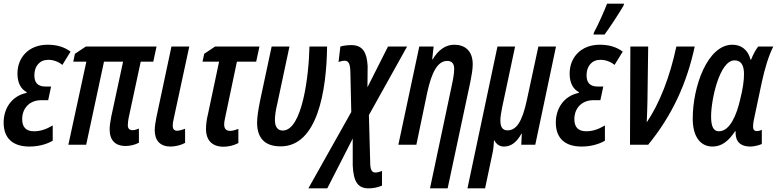

<svg xmlns="http://www.w3.org/2000/svg" viewBox="-20 -796 4273 1056"><path d="M142 10C186 10 232 0 270 -22V-106C233 -84 201 -74 167 -74C122 -74 102 -98 102 -141C102 -200 142 -245 207 -245H245L261 -320H231C189 -320 169 -340 169 -382C169 -432 198 -467 245 -467C272 -467 300 -458 323 -439L368 -512C332 -539 290 -550 242 -550C139 -550 76 -481 76 -391C76 -340 95 -306 127 -289L126 -285C43 -268 0 -198 0 -122C0 -37 49 10 142 10Z M670 7C694 7 722 1 744 -11V-89C734 -85 721 -80 709 -80C692 -80 683 -89 683 -107C683 -120 685 -132 687 -145L754 -457H823L841 -540H452L392 -500L383 -457H455L356 0H454L552 -457H657L592 -155C587 -130 583 -103 583 -84C583 -23 616 7 670 7Z M918 10C943 10 974 3 998 -10V-88C983 -82 966 -77 953 -77C938 -77 930 -87 930 -104C930 -116 932 -127 935 -141L1021 -540H923L840 -150C835 -125 831 -98 831 -80C831 -23 861 10 918 10Z M1210 11C1236 11 1266 4 1291 -9V-87C1277 -82 1259 -76 1246 -76C1224 -76 1213 -88 1213 -111C1213 -125 1216 -139 1220 -157L1283 -457H1389L1407 -540H1163L1103 -500L1094 -457H1185L1124 -169C1116 -137 1113 -109 1113 -87C1113 -23 1148 11 1210 11Z M1524 9C1726 9 1776 -296 1779 -540H1682C1679 -383 1643 -78 1535 -78C1508 -78 1492 -98 1492 -135C1492 -160 1497 -193 1505 -225L1572 -540H1474L1410 -240C1401 -194 1394 -152 1394 -122C1394 -39 1434 9 1524 9Z M1676 240H1780L1920 -34V113C1924 205 1949 240 2008 240C2031 240 2058 235 2081 225V144C2070 149 2054 153 2045 153C2024 153 2016 136 2016 95L2009 -163L2219 -540H2114L2001 -316L2002 -433C1998 -506 1976 -548 1912 -548C1892 -548 1867 -545 1852 -540L1842 -455C1852 -459 1864 -462 1876 -462C1899 -462 1906 -441 1907 -401L1912 -180Z M2345 240H2442L2567 -346C2574 -381 2580 -416 2580 -442C2580 -520 2534 -550 2478 -550C2431 -550 2390 -521 2360 -470H2357L2365 -540H2286L2171 0H2270L2330 -288C2354 -397 2386 -461 2440 -461C2466 -461 2478 -445 2478 -417C2478 -393 2472 -358 2465 -327Z M2551 240H2648L2688 50C2694 24 2696 0 2697 -24H2699C2710 -3 2727 10 2752 10C2788 10 2820 -10 2848 -61H2850L2847 0H2924L3038 -540H2941L2878 -247C2852 -124 2819 -79 2771 -79C2744 -79 2732 -98 2732 -133C2732 -152 2736 -176 2742 -206L2813 -540H2716Z M3244 -606H3305C3331 -640 3390 -731 3410 -766L3412 -776H3319C3306 -741 3267 -653 3247 -618ZM3179 10C3223 10 3269 0 3307 -22V-106C3270 -84 3238 -74 3204 -74C3159 -74 3139 -98 3139 -141C3139 -200 3179 -245 3244 -245H3282L3298 -320H3268C3226 -320 3206 -340 3206 -382C3206 -432 3235 -467 3282 -467C3309 -467 3337 -458 3360 -439L3405 -512C3369 -539 3327 -550 3279 -550C3176 -550 3113 -481 3113 -391C3113 -340 3132 -306 3164 -289L3163 -285C3080 -268 3037 -198 3037 -122C3037 -37 3086 10 3179 10Z M3445 0H3545C3678 -163 3757 -337 3801 -540H3700C3664 -372 3608 -228 3537 -123C3539 -160 3540 -202 3541 -242L3545 -540H3447Z M3899 10C3949 10 3987 -20 4023 -74H4026C4024 -39 4033 10 4108 10C4124 10 4153 4 4170 -4V-82C4160 -77 4150 -75 4143 -75C4130 -75 4122 -81 4122 -100C4122 -115 4125 -135 4130 -155L4170 -344C4187 -422 4207 -488 4233 -540H4150C4137 -524 4122 -496 4111 -468H4108C4094 -522 4057 -550 4008 -550C3872 -550 3790 -322 3790 -143C3790 -46 3831 10 3899 10ZM3934 -74C3904 -74 3891 -100 3891 -156C3891 -247 3937 -464 4020 -464C4054 -464 4072 -440 4072 -389C4072 -352 4066 -308 4050 -245C4032 -168 3996 -74 3934 -74Z"/></svg>

Font: Noto Sans UI Condensed Medium
Style: Italic
Weight: 500
Width: 3
Italic angle: -12°
Designer: Monotype Design Team
Foundry: Monotype Imaging Inc.
Version: Version 1.901